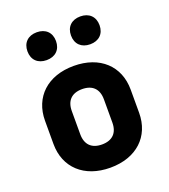

<svg xmlns="http://www.w3.org/2000/svg" viewBox="-145 -897 890 1011"><g transform="rotate(-20 300.0 -391.5)"><path d="M422 -637C471 -637 502 -667 502 -715C502 -763 471 -793 422 -793C373 -793 342 -763 342 -715C342 -667 373 -637 422 -637ZM178 -637C227 -637 258 -667 258 -715C258 -763 227 -793 178 -793C129 -793 98 -763 98 -715C98 -667 129 -637 178 -637ZM300 10C447 10 540 -78 540 -210V-340C540 -472 447 -560 300 -560C153 -560 60 -472 60 -340V-210C60 -78 153 10 300 10ZM300 -120C242 -120 210 -152 210 -210V-340C210 -398 242 -430 300 -430C358 -430 390 -398 390 -340V-210C390 -152 358 -120 300 -120Z"/></g></svg>

Font: JetBrains Mono ExtraBold
Style: Regular
Weight: 800
Monospace: yes
Designer: Philipp Nurullin, Konstantin Bulenkov
Foundry: JetBrains
Version: Version 2.305